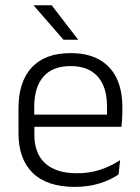

<svg xmlns="http://www.w3.org/2000/svg" viewBox="-20 -702 532 732"><path d="M265 10.5Q159.5 10.5 105 -42.5Q50.5 -95.5 50.5 -193.5V-288.5Q50.5 -390.5 101.2 -445Q152 -499.5 249 -499.5Q314 -499.5 358 -475Q402 -450.5 424.2 -404.5Q446.5 -358.5 446.5 -294V-276.5Q446.5 -262 445.5 -247.5Q444.5 -233 443 -218.5H387Q388 -240.5 388 -260.2Q388 -280 388 -296.5Q388 -345.5 372.2 -379.8Q356.5 -414 325.8 -432Q295 -450 249 -450Q180.5 -450 145.5 -409.8Q110.5 -369.5 110.5 -293.5V-246L111 -238V-187.5Q111 -154 120.8 -127Q130.5 -100 150.8 -80.8Q171 -61.5 201.8 -51.5Q232.5 -41.5 273.5 -41.5Q321 -41.5 361.8 -54.8Q402.5 -68 438 -91.5L432 -37Q401 -15.5 358.5 -2.5Q316 10.5 265 10.5ZM82 -218.5V-265H429.5V-218.5ZM177 -682 277 -552V-550.5H222L108.5 -681V-682Z"/></svg>

Font: Anek Tamil Medium Light
Style: Regular
Weight: 300
Version: Version 1.003